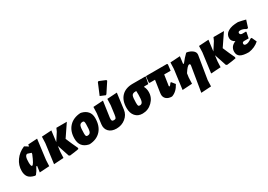

<svg xmlns="http://www.w3.org/2000/svg" viewBox="15 -1798 4206 3009"><g transform="rotate(-30 2118.5 -293.5)"><path d="M141 11Q63 -8 33 -49.5Q3 -91 3 -157Q3 -260 62.5 -344Q122 -428 224 -472H231L296 -432L300 -466L466 -476L420 -116L415 -7L238 4L253 -106H238Q203 -35 164 11ZM165 -225Q165 -146 186 -146Q215 -146 279 -304L282 -326L216 -348Q165 -348 165 -225Z M496 4 543 -352 547 -465 724 -476 699 -278 788 -416 813 -472H1002L851 -249Q902 -127 948 -32L946 -12Q876 2 782 12L763 2L691 -214L678 -116L673 -7Z M1251 -484 1267 -482Q1337 -466 1377 -420.5Q1417 -375 1417 -301Q1417 -159 1343 -77Q1269 5 1139 12L1123 10Q973 -24 973 -183Q973 -316 1047.5 -396Q1122 -476 1251 -484ZM1216 -348Q1170 -348 1156.5 -312Q1143 -276 1143 -179Q1143 -145 1149.5 -132.5Q1156 -120 1175 -120Q1219 -120 1232 -156Q1245 -192 1245 -290Q1245 -323 1239 -335.5Q1233 -348 1216 -348Z M1734 -767 1750 -776 1866 -728 1871 -712Q1813 -622 1755 -536L1740 -526L1649 -564Q1700 -680 1734 -767ZM1626 11Q1537 11 1489 -38.5Q1441 -88 1451 -168L1475 -352L1479 -465L1658 -476L1618 -196Q1612 -155 1620 -139.5Q1628 -124 1654 -124Q1681 -124 1690.5 -137Q1700 -150 1706 -194L1727 -352L1731 -465L1909 -476L1871 -187Q1860 -102 1790 -45.5Q1720 11 1626 11Z M2096 12Q2015 12 1967.5 -42Q1920 -96 1920 -189Q1920 -324 1991.5 -398Q2063 -472 2193 -472H2424L2427 -463L2403 -345H2328L2324 -336Q2348 -294 2348 -235Q2348 -134 2273.5 -61Q2199 12 2096 12ZM2124 -121Q2159 -121 2173 -156Q2187 -191 2187 -280Q2187 -323 2185 -345H2168Q2119 -345 2104 -315Q2089 -285 2089 -187Q2089 -145 2095.5 -133Q2102 -121 2124 -121Z M2628 10Q2564 10 2527.5 -22Q2491 -54 2493 -107L2496 -137L2528 -351H2430L2421 -361L2434 -472H2812L2824 -461L2811 -351H2694L2666 -165L2665 -157Q2665 -148 2674 -148Q2680 -148 2687 -155Q2694 -162 2715 -191L2728 -192L2778 -130Q2719 -19 2628 10Z M3050 -476 3033 -345H3048Q3105 -419 3162 -473L3175 -474Q3232 -463 3271 -433Q3310 -403 3309 -363L3308 -349L3240 66L3236 178L3054 189L3128 -260L3129 -270Q3129 -292 3112 -292Q3079 -292 3013 -188L3003 -116L2999 -7L2822 4L2869 -352L2873 -465Z M3339 4 3386 -352 3390 -465 3567 -476 3542 -278 3631 -416 3656 -472H3845L3694 -249Q3745 -127 3791 -32L3789 -12Q3719 2 3625 12L3606 2L3534 -214L3521 -116L3516 -7Z M4021 11Q3917 11 3869 -17.5Q3821 -46 3821 -109Q3821 -206 3921 -245Q3859 -278 3859 -336Q3859 -406 3924 -445Q3989 -484 4105 -484Q4171 -472 4237 -454L4195 -322H4168Q4118 -354 4073 -354Q4032 -354 4032 -327Q4032 -298 4068 -292H4140L4144 -282L4123 -179H4043Q4006 -179 4006 -148Q4006 -118 4045 -118Q4088 -118 4148 -162H4168L4208 -74Q4132 -5 4021 11Z"/></g></svg>

Font: Alegreya Sans SC Black
Style: Italic
Weight: 900
Italic angle: -7°
Designer: Juan Pablo del Peral
Foundry: Huerta Tipografica
Version: Version 2.007